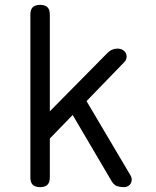

<svg xmlns="http://www.w3.org/2000/svg" viewBox="-20 -760 640 790"><path d="M185 -30Q185 -9 175 0.5Q165 10 145 10Q125 10 115 0.5Q105 -9 105 -30V-700Q105 -721 115 -730.5Q125 -740 145 -740Q165 -740 175 -730.5Q185 -721 185 -700V-302L421 -541Q431 -551 441.5 -555.5Q452 -560 463 -560Q476 -560 485 -554.5Q494 -549 498 -540.5Q502 -532 500.5 -522Q499 -512 490 -503L336 -344L516 -40Q522 -30 522 -21Q522 -12 518 -5Q514 2 506.5 6Q499 10 490 10Q476 10 462.5 6Q449 2 439 -15L279 -287L185 -190Z"/></svg>

Font: Maple Mono Light
Style: Regular
Weight: 300
Monospace: yes
Designer: subframe7536
Version: Version 7.000